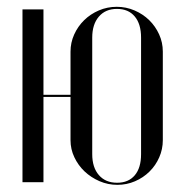

<svg xmlns="http://www.w3.org/2000/svg" viewBox="-20 -522 526 550"><path d="M314.5 -502.5Q287.3 -502.5 263.3 -492.2Q239.2 -481.9 221.1 -464.2Q203 -446.5 192.5 -423.2Q182 -399.9 182 -374.1V-120.5Q182 -94.6 193 -71.5Q203.9 -48.4 222.3 -30.9Q240.8 -13.5 265 -3Q289.2 7.5 316.1 7.5Q342.9 7.5 366.6 -2.7Q390.4 -12.9 408.2 -30.5Q426 -48 436.2 -71.4Q446.4 -94.7 446.4 -120.5V-374.1Q446.4 -400.3 435.8 -423.6Q425.2 -446.9 407.3 -464.4Q389.4 -481.8 365.2 -492.2Q341 -502.5 314.5 -502.5ZM315 -496.5Q347.8 -496.5 365.9 -474.9Q384.1 -453.4 384.1 -414.2V-80.4Q384.1 -41.2 366.1 -19.9Q348 1.5 315.4 1.5Q282.3 1.5 263.3 -20.4Q244.2 -42.2 244.2 -80.4V-414.2Q244.2 -452.4 263.2 -474.4Q282.2 -496.5 315 -496.5ZM44.4 -495V0H104.5V-244.4H210.9V-250.4H104.5V-495Z"/></svg>

Font: Moniqa Black
Style: Regular
Weight: 900
Designer: Rajesh Rajput
Foundry: Rajesh Rajput
Version: Version 1.000